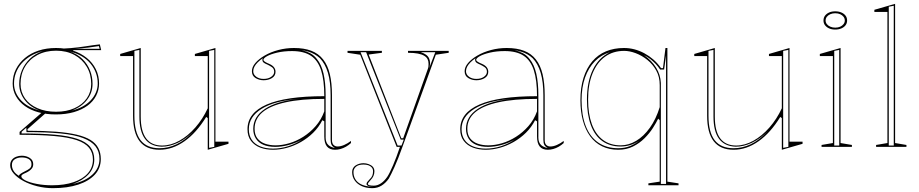

<svg xmlns="http://www.w3.org/2000/svg" viewBox="-20 -765 4786 1000"><path d="M255 215Q214 215 174 205Q134 195 102.5 178Q71 161 52 139.5Q33 118 33 96Q33 79 41.5 68Q50 57 64 51.5Q78 46 93 46Q117 46 135 57.5Q153 69 153 90Q153 103 146.5 111.5Q140 120 131 126Q122 132 112.5 136Q103 140 97 144Q91 148 91 153Q91 164 113 175Q135 186 172 193Q209 200 251 200Q316 200 364 183.5Q412 167 438 137Q464 107 464 66Q464 30 444 5Q424 -20 380 -35Q336 -50 262.5 -56.5Q189 -63 82 -63V-78L205 -185L217 -175L123 -92L124 -84Q208 -84 271.5 -79Q335 -74 379.5 -63.5Q424 -53 451.5 -36Q479 -19 492 6Q505 31 505 63Q505 111 474 144.5Q443 178 387.5 196.5Q332 215 255 215ZM271 -169Q222 -169 181 -180Q140 -191 110 -212.5Q80 -234 63 -264Q46 -294 46 -330Q46 -371 63 -404.5Q80 -438 110 -463Q140 -488 181 -501.5Q222 -515 272 -515Q320 -515 360.5 -501.5Q401 -488 431.5 -463.5Q462 -439 479 -405Q496 -371 496 -330Q496 -296 480.5 -266Q465 -236 435.5 -214.5Q406 -193 364.5 -181Q323 -169 271 -169ZM272 -183Q327 -183 368 -201.5Q409 -220 432 -253Q455 -286 455 -328Q455 -378 432 -417Q409 -456 368 -478.5Q327 -501 272 -501Q217 -501 175 -478.5Q133 -456 110 -417Q87 -378 87 -328Q87 -286 110 -253Q133 -220 175 -201.5Q217 -183 272 -183ZM361 -491 309 -512Q329 -513 348.5 -514.5Q368 -516 388 -518.5Q408 -521 427 -524Q446 -527 464 -529.5Q482 -532 500 -534L507 -504H361ZM79 151Q79 146 86.5 140.5Q94 135 114 125Q125 120 134.5 112.5Q144 105 144 90Q144 72 129.5 63.5Q115 55 93 55Q72 55 57 64.5Q42 74 42 94Q42 102 44 109.5Q46 117 50.5 124.5Q55 132 62 138.5Q69 145 79 151ZM359 193Q391 186 416.5 174Q442 162 460.5 145Q479 128 488.5 107.5Q498 87 498 63Q498 24 477.5 -2.5Q457 -29 412.5 -46Q368 -63 295.5 -70Q223 -77 118 -77L117 -100L93 -79L92 -70Q194 -70 266 -63.5Q338 -57 383.5 -41.5Q429 -26 450 0.5Q471 27 471 66Q471 111 440.5 143.5Q410 176 359 193ZM187 -189Q137 -207 108.5 -244.5Q80 -282 80 -328Q80 -365 94 -398.5Q108 -432 135 -458.5Q162 -485 204 -499Q167 -490 139 -473Q111 -456 92 -434Q73 -412 63 -385.5Q53 -359 53 -330Q53 -305 62.5 -283Q72 -261 90 -242Q108 -223 132.5 -210Q157 -197 187 -189ZM354 -189Q386 -197 410.5 -210.5Q435 -224 452.5 -242.5Q470 -261 479.5 -283.5Q489 -306 489 -330Q489 -359 479.5 -385Q470 -411 452 -433Q434 -455 406.5 -471.5Q379 -488 343 -497Q384 -483 410 -457Q436 -431 449 -398Q462 -365 462 -328Q462 -282 433.5 -245Q405 -208 354 -189ZM373 -511H499L495 -525Q471 -521 439 -517Q407 -513 373 -511Z M811 15Q742 15 707.5 -29Q673 -73 673 -162V-473H606V-484L713 -515V-158Q713 -82 741 -44.5Q769 -7 824 -7Q869 -7 914 -32Q959 -57 997.5 -101Q1036 -145 1062 -201V-473H995V-484L1102 -515V-27H1170V-16L1062 15V-150L1054 -156Q1003 -73 940.5 -29Q878 15 811 15ZM1096 -505 1069 -500V5L1096 0ZM706 -505 680 -500V-163Q680 -76 712.5 -34.5Q745 7 811 7Q856 7 900.5 -14Q945 -35 989 -82Q947 -40 904.5 -20.5Q862 -1 822 -1Q764 -3 735 -42Q706 -81 706 -159Z M1511 -515Q1564 -515 1601.5 -500.5Q1639 -486 1663 -455.5Q1687 -425 1698 -378.5Q1709 -332 1709 -269V-36Q1709 -18 1717.5 -10Q1726 -2 1738 -2Q1754 -2 1772.5 -10Q1791 -18 1808 -31V-20Q1796 -9 1782 -1Q1768 7 1753.5 11Q1739 15 1725 15Q1697 15 1683 -2Q1669 -19 1669 -54Q1669 -84 1669 -97.5Q1669 -111 1669 -118Q1669 -125 1669 -133L1659 -139Q1640 -102 1611 -73.5Q1582 -45 1546.5 -25Q1511 -5 1474 5Q1437 15 1402 15Q1366 15 1336 4Q1306 -7 1287.5 -31Q1269 -55 1269 -92Q1269 -177 1369 -220.5Q1469 -264 1669 -264Q1669 -347 1652.5 -398.5Q1636 -450 1599.5 -474.5Q1563 -499 1501 -499Q1458 -499 1424 -491Q1390 -483 1371 -472.5Q1352 -462 1352 -453Q1352 -449 1359 -444Q1366 -439 1385 -431Q1415 -417 1415 -391Q1415 -370 1396.5 -358.5Q1378 -347 1353 -347Q1330 -347 1311 -358.5Q1292 -370 1292 -394Q1292 -416 1310 -437Q1328 -458 1359 -476Q1390 -494 1429.5 -504.5Q1469 -515 1511 -515ZM1669 -250Q1548 -250 1467 -232Q1386 -214 1346 -179.5Q1306 -145 1306 -94Q1306 -63 1321 -44Q1336 -25 1360.5 -16.5Q1385 -8 1415 -8Q1449 -8 1486.5 -19Q1524 -30 1559.5 -52.5Q1595 -75 1624 -108Q1653 -141 1669 -185ZM1402 9Q1442 9 1481 -3.5Q1520 -16 1553 -38Q1519 -19 1482.5 -9.5Q1446 0 1414 0Q1377 0 1351.5 -11Q1326 -22 1312.5 -43.5Q1299 -65 1299 -94Q1299 -158 1361 -198.5Q1423 -239 1535 -250Q1410 -240 1343 -198.5Q1276 -157 1276 -92Q1276 -60 1291 -37.5Q1306 -15 1334.5 -3Q1363 9 1402 9ZM1551 -504Q1576 -498 1596 -487.5Q1616 -477 1631 -457Q1654 -429 1665 -382Q1676 -335 1676 -269V-48Q1676 -35 1680 -25Q1684 -15 1691.5 -8.5Q1699 -2 1708 1Q1712 3 1716 4Q1720 5 1725 6Q1712 -1 1707 -10.5Q1702 -20 1702 -37V-269Q1702 -338 1688 -385.5Q1674 -433 1646 -462Q1633 -474 1618 -482.5Q1603 -491 1586 -496Q1569 -501 1551 -504ZM1353 -354Q1377 -354 1392.5 -365Q1408 -376 1408 -391Q1408 -407 1396.5 -415Q1385 -423 1372 -429Q1364 -432 1356 -437Q1348 -442 1347 -450Q1345 -456 1349 -462Q1334 -452 1322.5 -440.5Q1311 -429 1305 -417.5Q1299 -406 1299 -394Q1299 -377 1314.5 -365.5Q1330 -354 1353 -354Z M1919 215Q1888 215 1864.5 204.5Q1841 194 1827.5 175Q1814 156 1814 131Q1814 119 1819 110.5Q1824 102 1832.5 96.5Q1841 91 1851.5 88Q1862 85 1873 85Q1887 85 1900.5 90Q1914 95 1922 104Q1930 113 1930 127Q1930 140 1925 151.5Q1920 163 1910 173Q1903 181 1899.5 185.5Q1896 190 1896 193Q1896 202 1927 202Q1946 202 1964 190Q1982 178 1997 156Q2009 138 2027 96Q2045 54 2063 0H2046L1856 -480L1790 -490V-500H1969V-490L1900 -481L2070 -45H2080L2209 -408Q2211 -413 2211.5 -419.5Q2212 -426 2212 -433Q2212 -446 2207 -456.5Q2202 -467 2189.5 -474.5Q2177 -482 2156.5 -486Q2136 -490 2105 -490V-500H2317V-490L2250 -480L2076 0Q2054 62 2035 104Q2016 146 2005 165Q1989 188 1967.5 201.5Q1946 215 1919 215ZM1821 131Q1821 152 1830.5 168Q1840 184 1858 193.5Q1876 203 1900 206Q1906 207 1911.5 207.5Q1917 208 1924 208Q1889 206 1889 193Q1889 188 1893 182.5Q1897 177 1905 169Q1915 160 1919 150Q1923 140 1923 127Q1923 115 1916 107Q1909 99 1898 95.5Q1887 92 1873 92Q1863 92 1853.5 94Q1844 96 1837 101Q1830 106 1825.5 113.5Q1821 121 1821 131ZM2051 -7H2071L2083 -38H2067L1887 -493H1858ZM2172 -493Q2188 -488 2199 -480Q2210 -472 2215 -460.5Q2220 -449 2220 -435Q2220 -430 2218.5 -422.5Q2217 -415 2214 -407L2247 -493Z M2619 -515Q2672 -515 2709.5 -500.5Q2747 -486 2771 -455.5Q2795 -425 2806 -378.5Q2817 -332 2817 -269V-36Q2817 -18 2825.5 -10Q2834 -2 2846 -2Q2862 -2 2880.5 -10Q2899 -18 2916 -31V-20Q2904 -9 2890 -1Q2876 7 2861.5 11Q2847 15 2833 15Q2805 15 2791 -2Q2777 -19 2777 -54Q2777 -84 2777 -97.5Q2777 -111 2777 -118Q2777 -125 2777 -133L2767 -139Q2748 -102 2719 -73.5Q2690 -45 2654.5 -25Q2619 -5 2582 5Q2545 15 2510 15Q2474 15 2444 4Q2414 -7 2395.5 -31Q2377 -55 2377 -92Q2377 -177 2477 -220.5Q2577 -264 2777 -264Q2777 -347 2760.5 -398.5Q2744 -450 2707.5 -474.5Q2671 -499 2609 -499Q2566 -499 2532 -491Q2498 -483 2479 -472.5Q2460 -462 2460 -453Q2460 -449 2467 -444Q2474 -439 2493 -431Q2523 -417 2523 -391Q2523 -370 2504.5 -358.5Q2486 -347 2461 -347Q2438 -347 2419 -358.5Q2400 -370 2400 -394Q2400 -416 2418 -437Q2436 -458 2467 -476Q2498 -494 2537.5 -504.5Q2577 -515 2619 -515ZM2777 -250Q2656 -250 2575 -232Q2494 -214 2454 -179.5Q2414 -145 2414 -94Q2414 -63 2429 -44Q2444 -25 2468.5 -16.5Q2493 -8 2523 -8Q2557 -8 2594.5 -19Q2632 -30 2667.5 -52.5Q2703 -75 2732 -108Q2761 -141 2777 -185ZM2510 9Q2550 9 2589 -3.5Q2628 -16 2661 -38Q2627 -19 2590.5 -9.5Q2554 0 2522 0Q2485 0 2459.5 -11Q2434 -22 2420.5 -43.5Q2407 -65 2407 -94Q2407 -158 2469 -198.5Q2531 -239 2643 -250Q2518 -240 2451 -198.5Q2384 -157 2384 -92Q2384 -60 2399 -37.5Q2414 -15 2442.5 -3Q2471 9 2510 9ZM2659 -504Q2684 -498 2704 -487.5Q2724 -477 2739 -457Q2762 -429 2773 -382Q2784 -335 2784 -269V-48Q2784 -35 2788 -25Q2792 -15 2799.5 -8.5Q2807 -2 2816 1Q2820 3 2824 4Q2828 5 2833 6Q2820 -1 2815 -10.5Q2810 -20 2810 -37V-269Q2810 -338 2796 -385.5Q2782 -433 2754 -462Q2741 -474 2726 -482.5Q2711 -491 2694 -496Q2677 -501 2659 -504ZM2461 -354Q2485 -354 2500.5 -365Q2516 -376 2516 -391Q2516 -407 2504.5 -415Q2493 -423 2480 -429Q2472 -432 2464 -437Q2456 -442 2455 -450Q2453 -456 2457 -462Q2442 -452 2430.5 -440.5Q2419 -429 2413 -417.5Q2407 -406 2407 -394Q2407 -377 2422.5 -365.5Q2438 -354 2461 -354Z M3357 200V190L3416 181V-139L3408 -147Q3398 -126 3380.5 -98.5Q3363 -71 3337 -45Q3311 -19 3277 -2Q3243 15 3200 15Q3153 15 3116 -3Q3079 -21 3054 -55Q3029 -89 3016 -136.5Q3003 -184 3003 -243Q3003 -309 3019 -359.5Q3035 -410 3064.5 -445Q3094 -480 3136 -497.5Q3178 -515 3230 -515Q3258 -515 3284.5 -508Q3311 -501 3336 -487.5Q3361 -474 3383 -455Q3405 -436 3423 -410H3433L3446 -515H3456V181L3514 190V200ZM3200 7Q3233 7 3260.5 -4Q3288 -15 3311 -33Q3288 -17 3263 -9.5Q3238 -2 3212 -2Q3157 -2 3117.5 -30Q3078 -58 3057.5 -113Q3037 -168 3037 -247Q3037 -339 3068 -402.5Q3099 -466 3157 -493Q3112 -480 3078.5 -446Q3045 -412 3027 -360.5Q3009 -309 3009 -243Q3009 -164 3031 -108Q3053 -52 3096 -22.5Q3139 7 3200 7ZM3213 -8Q3254 -8 3293.5 -31.5Q3333 -55 3365 -100Q3397 -145 3416 -207V-322Q3416 -365 3398 -397.5Q3380 -430 3351.5 -453Q3323 -476 3291 -488Q3259 -500 3231 -500Q3173 -500 3131 -469.5Q3089 -439 3066 -382Q3043 -325 3043 -247Q3043 -172 3062.5 -118.5Q3082 -65 3120 -36.5Q3158 -8 3213 -8ZM3422 193H3449V-477L3439 -403H3418Q3408 -418 3395.5 -431.5Q3383 -445 3367.5 -457Q3352 -469 3334 -478Q3374 -450 3397 -413Q3420 -376 3422 -333Z M3801 15Q3732 15 3697.5 -29Q3663 -73 3663 -162V-473H3596V-484L3703 -515V-158Q3703 -82 3731 -44.5Q3759 -7 3814 -7Q3859 -7 3904 -32Q3949 -57 3987.5 -101Q4026 -145 4052 -201V-473H3985V-484L4092 -515V-27H4160V-16L4052 15V-150L4044 -156Q3993 -73 3930.5 -29Q3868 15 3801 15ZM4086 -505 4059 -500V5L4086 0ZM3696 -505 3670 -500V-163Q3670 -76 3702.5 -34.5Q3735 7 3801 7Q3846 7 3890.5 -14Q3935 -35 3979 -82Q3937 -40 3894.5 -20.5Q3852 -1 3812 -1Q3754 -3 3725 -42Q3696 -81 3696 -159Z M4330 -611Q4312 -611 4298.5 -617Q4285 -623 4277 -633.5Q4269 -644 4269 -658Q4269 -673 4277 -683.5Q4285 -694 4298.5 -700Q4312 -706 4330 -706Q4348 -706 4362 -700Q4376 -694 4384 -683.5Q4392 -673 4392 -658Q4392 -644 4384 -633.5Q4376 -623 4362 -617Q4348 -611 4330 -611ZM4259 0V-10L4318 -20V-473H4250V-484L4358 -515V-20L4417 -10V0ZM4325 -7H4351V-505L4325 -500ZM4330 -621Q4345 -621 4356 -626Q4367 -631 4373.5 -639.5Q4380 -648 4380 -658Q4380 -669 4373.5 -677.5Q4367 -686 4356 -691Q4345 -696 4330 -696Q4316 -696 4304.5 -691Q4293 -686 4286.5 -677.5Q4280 -669 4280 -658Q4280 -648 4286.5 -639.5Q4293 -631 4304.5 -626Q4316 -621 4330 -621Z M4642 -20 4701 -10V0H4543V-10L4602 -20V-703H4534V-714L4642 -745ZM4609 -7H4635V-735L4609 -730Z"/></svg>

Font: Kalnia Glaze Thin ExtraLight
Style: Regular
Weight: 250
Version: Version 1.110